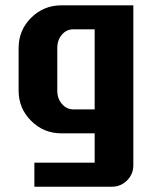

<svg xmlns="http://www.w3.org/2000/svg" viewBox="-20 -500 580 720"><path d="M480 120.1Q480 153.3 456.3 176.8Q432.6 200.2 399.9 200.2H108.9V109.9H335V0H210Q143.6 0 96.7 -46.9Q49.8 -93.8 49.8 -160.2V-319.8Q49.8 -386.7 96.7 -433.3Q143.6 -480 210 -480H480ZM335 -89.8V-390.1H254.9Q229.5 -390.1 212.2 -370.1Q194.8 -350.1 194.8 -319.8V-160.2Q194.8 -130.4 212.4 -110.1Q230 -89.8 254.9 -89.8Z"/></svg>

Font: Laconic
Style: Bold
Weight: 700
Designer: Robby Woodard
Version: Version 1.000